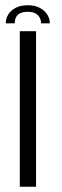

<svg xmlns="http://www.w3.org/2000/svg" viewBox="-20 -712 235 732"><path d="M55.5 0H117.5V-593H55.5ZM86.5 -692Q58.5 -692 39.8 -682.2Q21 -672.5 11.5 -656.8Q2 -641 2 -623H36Q36 -634.5 40.5 -644.8Q45 -655 56 -661Q67 -667 86.5 -667Q104 -667 115 -661Q126 -655 131.2 -645Q136.5 -635 136.5 -623H170Q170 -641 160 -656.8Q150 -672.5 131.2 -682.2Q112.5 -692 86.5 -692Z"/></svg>

Font: Anybody Light
Style: Regular
Weight: 300
Designer: Tyler Finck
Foundry: Etcetera Type Company
Version: Version 1.111; ttfautohint (v1.8.4)